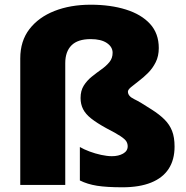

<svg xmlns="http://www.w3.org/2000/svg" viewBox="-20 -785 790 815"><path d="M654 -581Q654 -547 641 -521Q628 -495 608.5 -475.5Q589 -456 569 -441Q549 -426 536 -415Q523 -404 523 -396Q523 -377 549 -364.5Q575 -352 624 -320Q657 -299 678.5 -277.5Q700 -256 710.5 -229Q721 -202 721 -163Q721 -107 696 -68.5Q671 -30 621.5 -10Q572 10 500 10Q433 10 392 3.5Q351 -3 319 -19V-161Q336 -151 360 -142Q384 -133 409.5 -127.5Q435 -122 455 -122Q483 -122 502.5 -133Q522 -144 522 -164Q522 -175 516.5 -184.5Q511 -194 491.5 -207Q472 -220 431 -241Q391 -263 367 -282Q343 -301 332.5 -322Q322 -343 322 -369Q322 -400 335.5 -421.5Q349 -443 369.5 -459.5Q390 -476 410.5 -490.5Q431 -505 444.5 -521.5Q458 -538 458 -561Q458 -586 433.5 -602.5Q409 -619 365 -619Q310 -619 283.5 -592.5Q257 -566 257 -517V0H66V-537Q66 -611 105 -661.5Q144 -712 211.5 -738.5Q279 -765 365 -765Q449 -765 514.5 -744.5Q580 -724 617 -683.5Q654 -643 654 -581Z"/></svg>

Font: Noto Sans Hebrew Thin Black
Style: Regular
Weight: 900
Version: Version 3.001